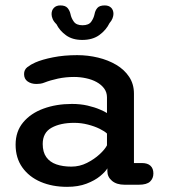

<svg xmlns="http://www.w3.org/2000/svg" viewBox="-20 -696 652 726"><path d="M451 2.5Q421 2.5 403.5 -12.2Q386 -27 386 -48.5V-59.5Q378.5 -46.5 358.5 -30Q338.5 -13.5 307.2 -1.5Q276 10.5 233.5 10.5Q178 10.5 134 -8.2Q90 -27 64.5 -62.8Q39 -98.5 39 -149Q39 -199 67.5 -233.2Q96 -267.5 144.2 -285.2Q192.5 -303 252 -303Q284 -303 311 -296.8Q338 -290.5 357.2 -282.2Q376.5 -274 384.5 -268.5V-328Q384.5 -347 373.8 -361.5Q363 -376 345.2 -385.8Q327.5 -395.5 305.2 -400.2Q283 -405 260 -405Q228.5 -405 199.2 -398.8Q170 -392.5 148.5 -384Q140 -380.5 132 -379.5Q124 -378.5 118 -378.5Q98 -378.5 84.5 -388Q71 -397.5 71 -416Q71 -432.5 83.5 -442.2Q96 -452 113 -459.5Q139 -471 180.5 -479.2Q222 -487.5 272 -487.5Q312.5 -487.5 350.8 -478.2Q389 -469 419.8 -450.8Q450.5 -432.5 468.5 -405.2Q486.5 -378 486.5 -342V-79.5H516.5Q538 -79.5 549 -69.2Q560 -59 560 -40Q560 -21.5 547.5 -9.5Q535 2.5 505 2.5ZM384.5 -191Q376 -199.5 356.8 -209Q337.5 -218.5 312.2 -225Q287 -231.5 260.5 -231.5Q208.5 -231.5 175 -213Q141.5 -194.5 141.5 -151.5Q141.5 -121 155 -102Q168.5 -83 193 -74.5Q217.5 -66 250 -66Q281 -66 308.8 -80Q336.5 -94 356.8 -112.8Q377 -131.5 384.5 -146.5ZM376 -675.5Q391.5 -675.5 400.2 -666.8Q409 -658 409 -643.5Q409 -636 405.5 -626.8Q402 -617.5 394 -608.5Q381.5 -582.5 356 -563.8Q330.5 -545 291 -545Q254 -545 229.8 -562.5Q205.5 -580 193.5 -604.5Q183.5 -614 179.2 -624Q175 -634 175 -642.5Q175 -657.5 184 -666.5Q193 -675.5 208 -675.5Q227 -675.5 235.2 -666Q243.5 -656.5 246.5 -643Q249.5 -627.5 259.2 -614Q269 -600.5 292 -600.5Q315.5 -600.5 325 -614Q334.5 -627.5 337.5 -642.5Q340 -656.5 348.2 -666Q356.5 -675.5 376 -675.5Z"/></svg>

Font: Sono Medium
Style: Regular
Weight: 500
Designer: Tyler Finck
Foundry: Tyler Finck
Version: Version 2.112